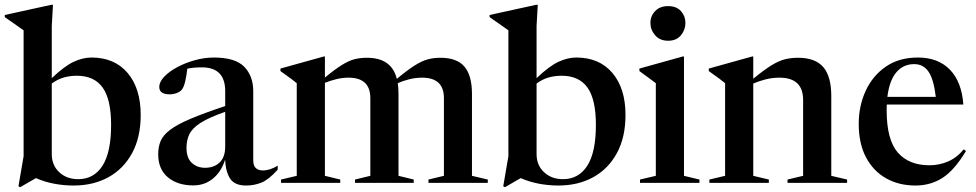

<svg xmlns="http://www.w3.org/2000/svg" viewBox="-27 -763 4071 801"><path d="M280 11Q239.5 11 199.2 3.5Q159 -4 123 -20L57 18L50 14L71.5 -111.5V-636.5Q62 -643.5 42.2 -657.2Q22.5 -671 -7 -691.5V-700.5L187 -743H194L189 -655V-437Q241.5 -487 280 -505Q318.5 -523 354.5 -523Q451 -523 505.5 -458.5Q560 -394 560 -283.5Q560 -190 524 -124Q488 -58 425 -23.5Q362 11 280 11ZM189 -120Q189 -73.5 220.2 -44.5Q251.5 -15.5 299 -15.5Q364.5 -15.5 400.5 -71.5Q436.5 -127.5 436.5 -242Q436.5 -348.5 401.2 -397.8Q366 -447 293.5 -447Q265 -447 239.2 -439.8Q213.5 -432.5 189 -414.5Z M1131.5 -55Q1094 -13.5 1063.8 -1.2Q1033.5 11 999.5 11Q953 11 934 -16.5Q915 -44 912 -97Q897 -47.5 862 -18.5Q827 10.5 779.5 10.5Q714 10.5 673.5 -23.2Q633 -57 633 -119.5Q633 -150.5 643.2 -174.8Q653.5 -199 682.2 -221Q711 -243 766.5 -266.8Q822 -290.5 912.5 -320.5V-383Q912.5 -482 815 -482Q781 -482 754.5 -476.5Q751 -446.5 745.5 -423Q740 -399.5 731.5 -389Q724.5 -380 710.2 -374.8Q696 -369.5 680.5 -369.5Q637.5 -369.5 637.5 -400Q637.5 -421.5 658.2 -443.2Q679 -465 712.8 -483Q746.5 -501 786.5 -512Q826.5 -523 865 -523Q954.5 -523 992 -484.5Q1029.5 -446 1029.5 -382.5V-94.5Q1029.5 -71.5 1040.2 -61.8Q1051 -52 1069 -52Q1100 -52 1131.5 -72ZM751 -146.5Q751 -104 773.2 -83.5Q795.5 -63 828.5 -63Q866 -63 889.2 -85.2Q912.5 -107.5 912.5 -151.5V-296.5Q844 -272.5 809.5 -250.2Q775 -228 763 -203Q751 -178 751 -146.5Z M1635.5 -371V-29.5L1699 -14V0H1454V-14L1518 -29.5V-353.5Q1518 -439 1427 -439Q1400.5 -439 1375 -432.5Q1349.5 -426 1328.5 -417.5V-29.5L1392.5 -14V0H1145.5V-14L1211 -29.5V-416Q1203 -422.5 1188 -434Q1173 -445.5 1143 -466.5V-477L1324.5 -527.5H1328.5V-439.5Q1371 -474.5 1399.8 -492.2Q1428.5 -510 1452.2 -516Q1476 -522 1504 -522Q1607 -522 1628.5 -434Q1673.5 -471.5 1703.5 -490.2Q1733.5 -509 1758 -515.5Q1782.5 -522 1810.5 -522Q1879 -522 1910.5 -485.2Q1942 -448.5 1942 -371V-29.5L2008 -14V0H1760.5V-14L1825 -29.5V-353.5Q1825 -439 1734 -439Q1706 -439 1679.8 -432.2Q1653.5 -425.5 1632.5 -416Q1635.5 -396 1635.5 -371Z M2302.5 11Q2262 11 2221.8 3.5Q2181.5 -4 2145.5 -20L2079.5 18L2072.5 14L2094 -111.5V-636.5Q2084.5 -643.5 2064.8 -657.2Q2045 -671 2015.5 -691.5V-700.5L2209.5 -743H2216.5L2211.5 -655V-437Q2264 -487 2302.5 -505Q2341 -523 2377 -523Q2473.5 -523 2528 -458.5Q2582.5 -394 2582.5 -283.5Q2582.5 -190 2546.5 -124Q2510.5 -58 2447.5 -23.5Q2384.5 11 2302.5 11ZM2211.5 -120Q2211.5 -73.5 2242.8 -44.5Q2274 -15.5 2321.5 -15.5Q2387 -15.5 2423 -71.5Q2459 -127.5 2459 -242Q2459 -348.5 2423.8 -397.8Q2388.5 -447 2316 -447Q2287.5 -447 2261.8 -439.8Q2236 -432.5 2211.5 -414.5Z M2760.5 -593Q2726 -593 2706.2 -615.8Q2686.5 -638.5 2686.5 -667.5Q2686.5 -696 2706.2 -716.8Q2726 -737.5 2760.5 -737.5Q2795 -737.5 2813.8 -716.8Q2832.5 -696 2832.5 -667.5Q2832.5 -638.5 2813.8 -615.8Q2795 -593 2760.5 -593ZM2826.5 -527.5V-29.5L2891 -14V0H2643V-14L2709 -29.5V-416Q2701 -422.5 2682.2 -436Q2663.5 -449.5 2640.5 -466.5V-477L2822 -527.5Z M3258.5 -14 3323.5 -29.5V-346Q3323.5 -439 3224.5 -439Q3195 -439 3166.8 -431.8Q3138.5 -424.5 3115.5 -414.5V-29.5L3180.5 -14V0H2932.5V-14L2998 -29.5V-416Q2990 -422.5 2975 -434Q2960 -445.5 2930 -466.5V-477L3111.5 -527.5H3115.5V-434.5Q3160.5 -471.5 3191 -490.2Q3221.5 -509 3247 -515.5Q3272.5 -522 3302 -522Q3374.5 -522 3407.8 -483Q3441 -444 3441 -362.5V-29.5L3507 -14V0H3258.5Z M3802.5 -523Q3886.5 -523 3935.8 -472.5Q3985 -422 3992 -327H3672.5Q3672 -315.5 3672 -303Q3672 -180.5 3718.2 -127Q3764.5 -73.5 3850.5 -73.5Q3891.5 -73.5 3928.5 -89.5Q3965.5 -105.5 3993.5 -140L4003 -133Q3954.5 -52.5 3904.8 -20.8Q3855 11 3792 11Q3723.5 11 3670.2 -18.8Q3617 -48.5 3586.2 -106Q3555.5 -163.5 3555.5 -246.5Q3555.5 -321 3584.5 -384Q3613.5 -447 3668.5 -485Q3723.5 -523 3802.5 -523ZM3787 -495.5Q3741.5 -495.5 3712.5 -461.5Q3683.5 -427.5 3675 -359H3877Q3868.5 -431.5 3847 -463.5Q3825.5 -495.5 3787 -495.5Z"/></svg>

Font: Newsreader Display Medium
Style: Regular
Weight: 500
Designer: Hugues Gentile
Foundry: Production Type
Version: Version 1.001